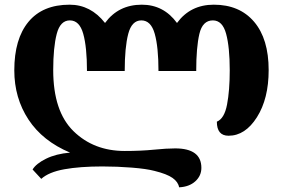

<svg xmlns="http://www.w3.org/2000/svg" viewBox="-20 -570 1207 819"><path d="M744 229Q787 227 813 203.5Q839 180 839 146Q839 63 727 63Q691 63 636 68.5Q581 74 512 74Q380 74 293.5 -10.5Q207 -95 207 -271Q207 -368 222 -425.5Q237 -483 278 -483Q319 -483 335 -426Q351 -369 351 -267H512Q512 -368 527 -425.5Q542 -483 583 -483Q624 -483 640 -426Q656 -369 656 -267H817Q817 -368 830.5 -425.5Q844 -483 888 -483Q929 -483 944.5 -426Q960 -369 960 -270Q960 -184 948.5 -124Q937 -64 905 -51Q905 9 955 9Q1026 9 1076 -70Q1126 -149 1126 -271Q1126 -404 1064 -477Q1002 -550 892 -550Q792 -550 735 -472Q678 -550 585 -550Q485 -550 428 -472Q367 -550 277 -550Q162 -550 101.5 -477Q41 -404 41 -270Q41 -152 101.5 -60Q162 32 279 81Q219 86 176.5 107Q134 128 119 153L156 193Q188 164 254.5 152Q321 140 417 140Q480 140 542.5 145Q605 150 639 159Q692 172 716 189Q740 206 744 229Z"/></svg>

Font: Noto Serif Georgian SemiCondensed Extra
Style: Regular
Weight: 800
Width: 4
Designer: Monotype Design Team
Foundry: Monotype Imaging Inc.
Version: Version 1.901